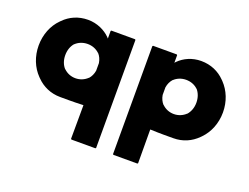

<svg xmlns="http://www.w3.org/2000/svg" viewBox="-119 -785 1690 1302"><g transform="rotate(20 726.0 -134.0)"><path d="M284 -347H285C306 -367 336 -380 371 -380C404 -380 434 -368 456 -347H457C472 -331 482 -309 486 -284V-229C482 -205 472 -183 457 -167H456C434 -146 404 -133 371 -133C338 -133 309 -145 286 -167H285C265 -189 253 -220 253 -257C253 -293 264 -324 284 -347ZM661 -520H490L486 -516V-461L478 -470C441 -507 383 -535 318 -535C248 -535 189 -508 146 -464L139 -457C90 -408 61 -336 61 -257C61 -178 90 -107 139 -57L146 -50C189 -6 248 22 318 22C347 22 413 23 480 20H485L484 263L488 267H661L665 263V-516ZM1167 -167H1166C1144 -146 1114 -133 1081 -133C1048 -133 1019 -145 996 -167H995C981 -182 970 -204 966 -229V-284C970 -309 980 -330 995 -347H996C1017 -367 1047 -380 1081 -380C1116 -380 1145 -368 1167 -347H1168C1187 -325 1199 -294 1199 -257C1199 -221 1187 -190 1167 -167ZM787 -516V263L791 267H964L968 263L967 20H972C1037 23 1106 22 1134 22C1203 22 1261 -5 1305 -49L1313 -57C1362 -107 1391 -178 1391 -257C1391 -336 1362 -406 1314 -456L1306 -464C1263 -508 1204 -535 1134 -535C1069 -535 1013 -509 974 -470L966 -461V-516L962 -520H791Z"/></g></svg>

Font: Hussar Woodtype
Style: Bd
Weight: 900
Foundry: Cannot Into Space Fonts
Version: Version 1.07